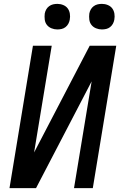

<svg xmlns="http://www.w3.org/2000/svg" viewBox="-20 -971 640 991"><path d="M29 0 150 -735H247L156 -184L443 -735H580L459 0H362L453 -551L166 0ZM506 -819Q490 -819 475.5 -825Q461 -831 452 -842.5Q443 -854 441 -869.5Q439 -885 441 -901Q443 -912 448.5 -922Q454 -932 463.5 -939Q473 -946 484 -948.5Q495 -951 506 -951Q522 -951 536.5 -945Q551 -939 559.5 -927.5Q568 -916 570.5 -900.5Q573 -885 570 -869Q568 -858 562.5 -848Q557 -838 548 -831Q539 -824 528 -821.5Q517 -819 506 -819ZM276 -819Q260 -819 245.5 -825Q231 -831 222 -842.5Q213 -854 211 -869.5Q209 -885 211 -901Q213 -912 218.5 -922Q224 -932 233.5 -939Q243 -946 254 -948.5Q265 -951 276 -951Q292 -951 306.5 -945Q321 -939 329.5 -927.5Q338 -916 340.5 -900.5Q343 -885 340 -869Q338 -858 332.5 -848Q327 -838 318 -831Q309 -824 298 -821.5Q287 -819 276 -819Z"/></svg>

Font: Iosevka Custom Medium
Style: Italic
Weight: 500
Italic angle: -9°
Designer: Belleve Invis
Foundry: Belleve Invis
Version: Version 27.0.1